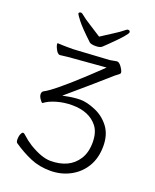

<svg xmlns="http://www.w3.org/2000/svg" viewBox="-163 -984 878 1088"><g transform="rotate(20 276.0 -440.0)"><path d="M213 -416Q260 -426 299.5 -426Q339 -426 391 -404Q443 -382 477 -337Q511 -292 511 -222Q511 -152 480.5 -100Q450 -48 395.5 -18.5Q341 11 275 11Q209 11 155 -12Q101 -35 47 -72Q40 -77 40 -94.5Q40 -112 46 -125.5Q52 -139 58.5 -139Q65 -139 80.5 -124Q96 -109 128 -88Q204 -42 258 -42Q312 -42 353.5 -61Q395 -80 421 -120.5Q447 -161 447 -221.5Q447 -282 420 -317Q370 -381 266 -381Q218 -381 173.5 -368Q129 -355 104 -335Q103 -335 101 -335Q97 -336 86.5 -351Q76 -366 76 -379.5Q76 -393 86 -399Q138 -425 294 -570Q331 -604 366 -638L376 -648L181 -632Q160 -631 141.5 -628.5Q123 -626 104 -624H102Q87 -624 73 -656Q64 -677 68 -683Q101 -681 126 -681H161Q172 -681 181 -682L379 -694L418 -701H422Q439 -699 457 -666Q463 -655 463 -648Q463 -642 456 -637L435 -621L322 -522Q243 -454 209 -425L194 -412ZM181 -682Q181 -682 182 -682ZM73 -656ZM276 -798Q314 -823 348 -844.5Q382 -866 396.5 -878.5Q411 -891 417 -891Q430 -891 430 -880Q430 -865 346 -783Q326 -764 314.5 -752.5Q303 -741 275.5 -741Q248 -741 238 -749Q169 -814 146 -844Q123 -874 121 -880Q121 -891 134 -891Q140 -891 154.5 -878.5Q169 -866 203.5 -844.5Q238 -823 276 -798Z"/></g></svg>

Font: ToneOZ-Pinyin-WenKai-Light
Style: Light
Weight: 300
Designer: Fontworks Inc.
Foundry: ToneOZ
Version: Version 0.240331